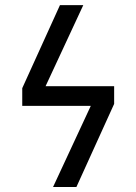

<svg xmlns="http://www.w3.org/2000/svg" viewBox="-20 -743 542 763"><path d="M218.3 -722.7H311L161.1 -400.4L68.4 -392.6ZM190.9 0 340.8 -322.3 433.6 -330.1 283.7 0ZM68.4 -322.3V-392.6L161.1 -400.4H433.6V-330.1L340.8 -322.3Z"/></svg>

Font: Giphurs
Style: Regular
Weight: 400
Version: Version 2.010